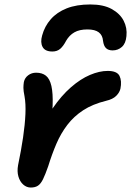

<svg xmlns="http://www.w3.org/2000/svg" viewBox="-20 -829 588 861"><path d="M118 12Q99 12 84 -1.5Q69 -15 62.5 -37.5Q56 -60 61 -88Q75 -155 83.5 -213Q92 -271 94 -317.5Q96 -364 90 -397Q85 -422 85 -435Q85 -448 87 -461Q91 -480 106.5 -491.5Q122 -503 142 -503Q169 -503 186 -489.5Q203 -476 210.5 -443.5Q218 -411 216 -355.5Q214 -300 201 -215L148 -209Q177 -286 216 -343Q255 -400 298 -437.5Q341 -475 383.5 -493Q426 -511 463 -511Q505 -511 516 -488.5Q527 -466 520 -431Q516 -414 501 -399Q486 -384 456 -377Q395 -362 353 -334.5Q311 -307 282 -269Q253 -231 233 -184.5Q213 -138 196 -83Q183 -46 173 -25.5Q163 -5 150.5 3.5Q138 12 118 12ZM385 -809Q444 -809 481 -788.5Q518 -768 534.5 -736Q551 -704 547 -667Q544 -634 526.5 -618.5Q509 -603 485 -603Q466 -603 455.5 -613Q445 -623 442 -646Q440 -671 423 -684Q406 -697 372 -697Q336 -697 313.5 -684Q291 -671 277 -647Q264 -622 250 -610Q236 -598 215 -598Q182 -598 171 -618.5Q160 -639 169 -670Q180 -711 207.5 -742.5Q235 -774 279 -791.5Q323 -809 385 -809Z"/></svg>

Font: Shantell Sans SemiBold
Style: Italic
Weight: 600
Italic angle: -11°
Designer: Stephen Nixon, Anya Danilova, Shantell Martin
Foundry: Arrow Type
Version: Version 1.011;[c5ecc13dd]